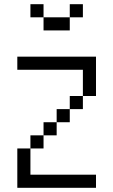

<svg xmlns="http://www.w3.org/2000/svg" viewBox="-20 -895 540 915"><path d="M187.5 -812.5H125V-875H187.5ZM62.5 -187.5H125V-62.5H437.5V0H62.5ZM62.5 -625H437.5V-437.5H375V-562.5H62.5ZM125 -250H187.5V-187.5H125ZM187.5 -312.5H250V-250H187.5ZM187.5 -812.5H312.5V-750H187.5ZM250 -375H312.5V-312.5H250ZM312.5 -437.5H375V-375H312.5ZM312.5 -875H375V-812.5H312.5Z"/></svg>

Font: ChillBitmapSE 16px
Style: Regular
Weight: 400
Designer: Designed by Warren2060
Foundry: ChillType
Version: Version 1.000